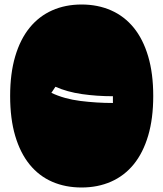

<svg xmlns="http://www.w3.org/2000/svg" viewBox="-20 -772 725 852"><path d="M25 -346Q25 -446 47.5 -522Q70 -598 111.5 -649Q153 -700 211.5 -726Q270 -752 342 -752Q414 -752 473 -726Q532 -700 573.5 -649Q615 -598 637.5 -522Q660 -446 660 -346Q660 -246 637.5 -170Q615 -94 573.5 -43Q532 8 473 34Q414 60 342 60Q270 60 211.5 34.5Q153 9 111.5 -42Q70 -93 47.5 -169Q25 -245 25 -346ZM226 -387 208 -360Q265 -333 337 -324Q409 -315 481 -315V-345Q409 -345 343.5 -354.5Q278 -364 226 -387Z"/></svg>

Font: ChangwonDangamAsac Bold
Style: Regular
Weight: 700
Designer: Choi Chi-young, Lee Youngbeen, Kim Jungjin, Yoon Jihee, Han Dohee
Foundry: YoonDesign Inc.
Version: Version 1.010;Build 20210623